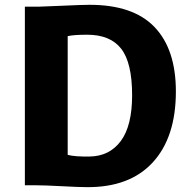

<svg xmlns="http://www.w3.org/2000/svg" viewBox="-20 -771 787 799"><path d="M83.5 0V-743.2H141.1Q156.7 -743.2 239 -747.1Q321.3 -751 352.5 -751Q534.7 -751 623.3 -658.2Q711.9 -565.4 711.9 -390.6Q711.9 -199.7 615.7 -95.2Q519.5 9.3 340.8 7.8Q310.1 7.8 237.1 3.9Q164.1 0 129.9 0ZM261.7 -126.5Q291 -118.7 352.5 -119.6Q435.5 -120.6 482.7 -184.1Q529.8 -247.6 529.8 -374.5Q529.8 -509.8 484.4 -568.1Q439 -626.5 342.8 -626.5Q287.1 -626.5 261.7 -620.6Z"/></svg>

Font: HaufeMerriweatherSans
Style: Bold
Weight: 700
Designer: Eben Sorkin
Foundry: Eben Sorkin
Version: Version 1.56